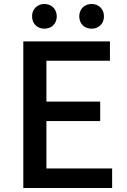

<svg xmlns="http://www.w3.org/2000/svg" viewBox="-20 -944 640 964"><path d="M97 0H543V-98H213V-336H483V-434H213V-639H532V-736H97ZM203 -800C239 -800 265 -825 265 -862C265 -898 239 -924 203 -924C167 -924 141 -898 141 -862C141 -825 167 -800 203 -800ZM440 -800C476 -800 502 -825 502 -862C502 -898 476 -924 440 -924C403 -924 378 -898 378 -862C378 -825 403 -800 440 -800Z"/></svg>

Font: Noto Sans T Chinese Medium
Style: Regular
Weight: 500
Designer: Ryoko NISHIZUKA (kana & ideographs); Paul D. Hunt (Latin, Greek & Cyrillic); Wenlong ZHANG (bopomofo); Sandoll Communica
Foundry: Adobe Systems Incorporated
Version: Version 1.000;PS 1;hotconv 1.0.78;makeotf.lib2.5.61930